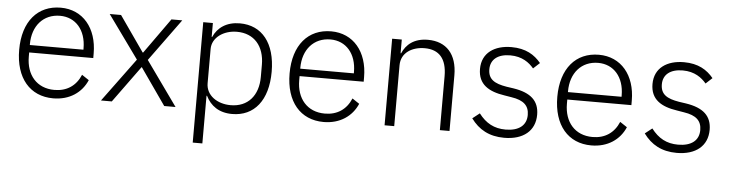

<svg xmlns="http://www.w3.org/2000/svg" viewBox="-45 -727 4292 1131"><g transform="rotate(5 2101.0 -162.0)"><path d="M276 12C373 12 444 -38 476 -113L434 -141C406 -74 352 -38 279 -38C174 -38 112 -113 112 -220V-245H491V-272C491 -422 406 -524 275 -524C139 -524 52 -424 52 -256C52 -88 139 12 276 12ZM275 -476C367 -476 429 -405 429 -297V-289H112V-294C112 -402 176 -476 275 -476Z M558 0H622L779 -216H781L932 0H999L812 -262L994 -512H930L781 -303H778L632 -512H565L748 -258Z M1118 200H1175V-82H1178C1206 -25 1256 12 1334 12C1465 12 1545 -87 1545 -256C1545 -425 1465 -524 1334 -524C1256 -524 1203 -487 1178 -430H1175V-512H1118ZM1321 -39C1242 -39 1175 -84 1175 -156V-359C1175 -426 1242 -473 1321 -473C1423 -473 1484 -402 1484 -292V-220C1484 -110 1423 -39 1321 -39Z M1875 12C1972 12 2043 -38 2075 -113L2033 -141C2005 -74 1951 -38 1878 -38C1773 -38 1711 -113 1711 -220V-245H2090V-272C2090 -422 2005 -524 1874 -524C1738 -524 1651 -424 1651 -256C1651 -88 1738 12 1875 12ZM1874 -476C1966 -476 2028 -405 2028 -297V-289H1711V-294C1711 -402 1775 -476 1874 -476Z M2292 0V-360C2292 -436 2359 -473 2431 -473C2516 -473 2562 -423 2562 -319V0H2619V-329C2619 -454 2555 -524 2446 -524C2364 -524 2318 -484 2295 -431H2292V-512H2235V0Z M2943 12C3056 12 3125 -45 3125 -140C3125 -222 3076 -267 2972 -283L2931 -289C2858 -301 2821 -324 2821 -383C2821 -441 2864 -475 2937 -475C3008 -475 3050 -442 3077 -410L3115 -445C3077 -491 3025 -524 2940 -524C2841 -524 2766 -476 2766 -380C2766 -288 2830 -251 2923 -237L2965 -230C3039 -219 3070 -188 3070 -134C3070 -72 3025 -37 2947 -37C2879 -37 2830 -64 2788 -119L2746 -86C2792 -23 2854 12 2943 12Z M3458 12C3555 12 3626 -38 3658 -113L3616 -141C3588 -74 3534 -38 3461 -38C3356 -38 3294 -113 3294 -220V-245H3673V-272C3673 -422 3588 -524 3457 -524C3321 -524 3234 -424 3234 -256C3234 -88 3321 12 3458 12ZM3457 -476C3549 -476 3611 -405 3611 -297V-289H3294V-294C3294 -402 3358 -476 3457 -476Z M3963 12C4076 12 4145 -45 4145 -140C4145 -222 4096 -267 3992 -283L3951 -289C3878 -301 3841 -324 3841 -383C3841 -441 3884 -475 3957 -475C4028 -475 4070 -442 4097 -410L4135 -445C4097 -491 4045 -524 3960 -524C3861 -524 3786 -476 3786 -380C3786 -288 3850 -251 3943 -237L3985 -230C4059 -219 4090 -188 4090 -134C4090 -72 4045 -37 3967 -37C3899 -37 3850 -64 3808 -119L3766 -86C3812 -23 3874 12 3963 12Z"/></g></svg>

Font: IBM Plex Thai Looped Light
Style: Regular
Weight: 300
Designer: Mike Abbink, Paul van der Laan, Pieter van Rosmalen, Ben Mitchell, Mark Frömberg
Foundry: Bold Monday
Version: Version 1.0